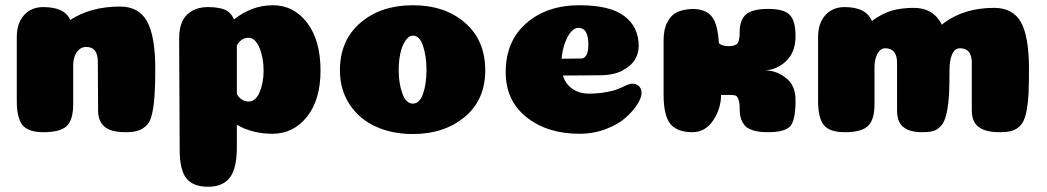

<svg xmlns="http://www.w3.org/2000/svg" viewBox="-20 -504 3991 732"><path d="M353 -269Q353 -325 309 -325Q288 -325 274.5 -307.5Q261 -290 259 -261V-107Q259 -46 234 -23Q209 0 146 0Q87 0 65.5 -27.5Q44 -55 44 -118V-364Q44 -415 71.5 -446Q99 -477 145 -477Q183 -477 209 -466Q235 -455 248 -428Q326 -479 438 -479Q509 -479 540.5 -423Q572 -367 572 -239Q572 -176 569 -136.5Q566 -97 559.5 -68.5Q553 -40 539 -26Q525 -12 506.5 -6Q488 0 459 0Q403 0 378.5 -21Q354 -42 354 -83Z M883 58Q883 139 856 173.5Q829 208 773 208Q717 208 691 176.5Q665 145 665 65L663 -357Q663 -419 693 -448Q723 -477 773 -477Q812 -477 836 -467.5Q860 -458 872 -430Q941 -484 1020 -484Q1100 -484 1151 -417Q1202 -350 1202 -235Q1202 -123 1150 -58.5Q1098 6 1019 6Q943 6 883 -28ZM883 -145Q900 -117 928 -117Q955 -117 970 -153Q985 -189 985 -235Q985 -284 969 -322Q953 -360 927 -360Q900 -360 883 -331Z M1606 -237Q1606 -289 1593 -328.5Q1580 -368 1555 -368Q1538 -368 1525 -348Q1512 -328 1506 -299Q1500 -270 1500 -237Q1500 -186 1514 -147.5Q1528 -109 1554 -109Q1580 -109 1593 -147Q1606 -185 1606 -237ZM1554 7Q1476 7 1413.5 -21Q1351 -49 1313.5 -105Q1276 -161 1276 -236Q1276 -350 1354 -417Q1432 -484 1554 -484Q1676 -484 1753 -417Q1830 -350 1830 -236Q1830 -123 1751.5 -58Q1673 7 1554 7Z M2189 6Q2067 6 1987.5 -57Q1908 -120 1908 -229Q1908 -347 1986.5 -415.5Q2065 -484 2189 -484Q2306 -484 2360.5 -442.5Q2415 -401 2415 -329Q2415 -315 2411.5 -302Q2408 -289 2400.5 -276.5Q2393 -264 2380.5 -253.5Q2368 -243 2352 -234.5Q2336 -226 2314 -221.5Q2292 -217 2267 -217L2126 -216Q2136 -184 2162 -165.5Q2188 -147 2228 -147Q2271 -147 2316 -158Q2335 -163 2357.5 -174Q2380 -185 2390 -185Q2407 -185 2416.5 -175Q2426 -165 2426 -150Q2426 -132 2410 -106.5Q2394 -81 2365.5 -55.5Q2337 -30 2290 -12Q2243 6 2189 6ZM2121 -280Q2190 -281 2196 -281Q2211 -281 2218 -299Q2223 -312 2223 -335Q2223 -398 2185 -398Q2171 -398 2157.5 -383Q2144 -368 2134 -340.5Q2124 -313 2121 -280Z M2893 -236Q2939 -236 2976 -270Q3013 -304 3013 -366Q3013 -425 2991 -447Q2970 -470 2908 -470Q2849 -470 2824 -449Q2800 -428 2800 -381Q2800 -349 2792 -339Q2783 -328 2759 -328Q2733 -328 2721 -339Q2717 -399 2702 -428Q2681 -470 2619 -470Q2583 -468 2560 -457Q2538 -446 2524 -419Q2510 -393 2510 -351V-143Q2510 -63 2536 -31Q2563 0 2619 0Q2669 0 2699 -45Q2729 -90 2729 -142H2765Q2779 -142 2786 -139Q2792 -135 2796 -123Q2800 -112 2800 -89Q2800 -43 2824 -21Q2849 0 2908 0Q2972 0 2993 -23Q3013 -46 3013 -122Q3013 -179 2976 -207Q2940 -236 2893 -236Z M3685 -264Q3685 -320 3640 -320Q3620 -320 3610 -297Q3600 -274 3600 -239Q3600 -186 3598.5 -151Q3597 -116 3592 -88Q3587 -60 3580 -44Q3573 -28 3561 -17.5Q3549 -7 3534 -3.5Q3519 0 3496 0Q3461 0 3439.5 -10Q3418 -20 3409 -38Q3400 -56 3400 -83V-264Q3400 -320 3355 -320Q3337 -320 3325.5 -299.5Q3314 -279 3314 -246V-107Q3314 -47 3289 -23.5Q3264 0 3201 0Q3142 0 3120.5 -27.5Q3099 -55 3099 -118V-364Q3099 -415 3126.5 -446Q3154 -477 3200 -477Q3282 -477 3304 -424Q3342 -452 3378.5 -463Q3415 -474 3464 -474Q3538 -474 3571 -410Q3576 -414 3581 -418Q3658 -474 3770 -474Q3841 -474 3872 -420Q3903 -366 3903 -239Q3903 -186 3901.5 -151Q3900 -116 3895 -88Q3890 -60 3882.5 -44Q3875 -28 3861.5 -17.5Q3848 -7 3831.5 -3.5Q3815 0 3790 0Q3752 0 3728.5 -10Q3705 -20 3695 -38Q3685 -56 3685 -83Z"/></svg>

Font: Coiny 2.0
Style: Regular
Weight: 400
Version: Version 1.001 July 11, 2018